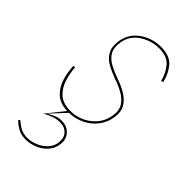

<svg xmlns="http://www.w3.org/2000/svg" viewBox="-215 -533 821 821"><g transform="rotate(45 195.5 -123.0)"><path d="M46 -147 36 -144Q38 -108 48.5 -73.5Q59 -39 84 -15.5Q109 8 154 10L90 90Q108 79 130 71.5Q152 64 174 66Q197 67 212 84Q227 101 224 129Q221 155 203.5 173.5Q186 192 162 202Q138 212 114 212Q92 212 75 203.5Q58 195 40 179L33 185Q51 203 70 212.5Q89 222 114 222Q141 222 167.5 211Q194 200 212.5 179Q231 158 234 130Q238 98 219.5 77.5Q201 57 174 56Q152 54 136 61Q120 68 102 78L165 10Q203 9 235.5 -7Q268 -23 289.5 -51.5Q311 -80 316 -117Q321 -152 306.5 -175.5Q292 -199 266 -214.5Q240 -230 210 -240Q179 -251 153.5 -264.5Q128 -278 115 -300Q102 -322 108 -359Q116 -406 156 -432Q196 -458 243 -458Q292 -458 315 -430.5Q338 -403 347 -365L357 -368Q348 -409 323 -438.5Q298 -468 244 -468Q192 -468 150 -439Q108 -410 99 -359Q93 -320 106 -296Q119 -272 145 -257.5Q171 -243 204 -231Q234 -221 259 -206.5Q284 -192 297.5 -170.5Q311 -149 306 -117Q299 -66 258 -33Q217 0 164 0Q118 0 93.5 -22.5Q69 -45 58.5 -79Q48 -113 46 -147Z"/></g></svg>

Font: Jost* 200 Hairline Italic
Style: Italic
Weight: 100
Italic angle: -10°
Version: Version 3.200; ttfautohint (v0.97) -l 8 -r 50 -G 200 -x 14 -